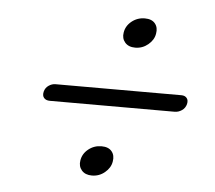

<svg xmlns="http://www.w3.org/2000/svg" viewBox="-41 -617 611 546"><g transform="rotate(5 265.0 -344.0)"><path d="M331 -487.8Q311.9 -487.8 301.9 -499.4Q291.9 -511.1 294.8 -527.7Q297.7 -546.9 313.9 -560Q330.2 -573.1 351.4 -573.1Q371.4 -573.1 380.7 -561.6Q390.1 -550.2 386.8 -532.3Q383.9 -514.4 367.8 -501.1Q351.8 -487.8 331 -487.8ZM83 -341Q86 -352 95.2 -358.2Q104.5 -364.5 114.5 -364.5H474Q484 -364.5 489.2 -358.2Q494.5 -352 492 -341Q489 -329 479.2 -322.5Q469.5 -316 459 -316H102.5Q91.5 -316 85.8 -322.5Q80 -329 83 -341ZM240 -114.8Q220.9 -114.8 210.9 -126.4Q200.9 -138.1 203.8 -154.7Q206.7 -173.9 222.9 -187Q239.2 -200.1 260.4 -200.1Q280.4 -200.1 289.7 -188.6Q299.1 -177.2 295.8 -159.3Q292.9 -141.4 276.8 -128.1Q260.8 -114.8 240 -114.8Z"/></g></svg>

Font: Fraunces 72pt S100 Light
Style: Italic
Weight: 300
Italic angle: -16°
Version: Version 1.000; ttfautohint (v1.8.3)